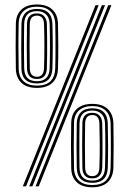

<svg xmlns="http://www.w3.org/2000/svg" viewBox="-20 -823 561 848"><path d="M143.2 -434.8Q98.5 -434.8 74.8 -457.1Q51 -479.5 50 -520Q49.2 -560 49.1 -616.4Q49 -672.8 50 -718.5Q51 -759.5 75.4 -781.4Q99.8 -803.2 143.2 -803.2Q186.8 -803.2 210.8 -781.1Q234.8 -759 236.2 -718.5Q237.5 -669.2 237.5 -618.5Q237.5 -567.8 236.2 -520Q234.8 -479.5 211.1 -457.1Q187.5 -434.8 143.2 -434.8ZM137 0 458 -800H472L151.2 0ZM80.8 0 401.8 -800H415.8L95 0ZM109 0 429.8 -800H444L123 0ZM143.2 -444.8Q221 -444.8 224 -520.5Q224.8 -547 225 -581.8Q225.2 -616.5 225 -652.2Q224.8 -688 224 -718Q222.5 -754.5 201.5 -774Q180.5 -793.5 143.2 -793.5Q106.8 -793.5 85 -774.8Q63.2 -756 62.5 -718.2Q61.2 -658.8 61.4 -614.8Q61.5 -570.8 62.5 -519.5Q63.2 -483.5 84.2 -464.1Q105.2 -444.8 143.2 -444.8ZM143.2 -454.5Q76.2 -454.5 74.5 -520.5Q73.8 -564 73.8 -616.1Q73.8 -668.2 74.8 -718.2Q75.5 -748.8 92.8 -766.1Q110 -783.5 143.2 -783.5Q209.2 -783.5 211.5 -717.8Q213 -667 213 -619.9Q213 -572.8 211.5 -520.8Q209.2 -454.5 143.2 -454.5ZM143.2 -464.2Q197.2 -464.2 199.2 -521Q202.2 -616 199.2 -717.2Q198.2 -745.8 183 -759.8Q167.8 -773.8 143.2 -773.8Q88.2 -773.8 86.8 -717.5Q86.2 -690.5 86 -655.6Q85.8 -620.8 86 -585.4Q86.2 -550 86.8 -521Q88.2 -464.2 143.2 -464.2ZM143.2 -474.2Q100.5 -474.2 99.2 -521Q98.2 -572.5 98.2 -620.5Q98.2 -668.5 99.2 -717.5Q100.5 -763.8 143.2 -763.8Q164 -763.8 175.1 -751.1Q186.2 -738.5 187 -717.2Q187.8 -690.2 188.1 -655Q188.5 -619.8 188.2 -584.2Q188 -548.8 187 -521.5Q185 -474.2 143.2 -474.2ZM143.2 -484Q173 -484 174.5 -521.8Q176.2 -576.5 176.1 -621.5Q176 -666.5 174.5 -716.5Q173.2 -754 143.2 -754Q112.5 -754 111.5 -717Q110.5 -677.2 110.5 -621.6Q110.5 -566 111.5 -521.2Q112.5 -484 143.2 -484ZM387.8 4.2Q343 4.2 319.1 -18.1Q295.2 -40.5 294.5 -81Q293.5 -121 293.5 -177.4Q293.5 -233.8 294.5 -279.5Q295.2 -320.5 319.8 -342.4Q344.2 -364.2 387.8 -364.2Q431.2 -364.2 455.2 -342.1Q479.2 -320 480.8 -279.5Q482 -230.2 482 -179.5Q482 -128.8 480.8 -81Q479.2 -40.5 455.5 -18.1Q431.8 4.2 387.8 4.2ZM387.8 -5.8Q465.5 -5.8 468.5 -81.5Q469.2 -108 469.5 -142.8Q469.8 -177.5 469.5 -213.2Q469.2 -249 468.5 -279Q467 -315.5 446 -335Q425 -354.5 387.8 -354.5Q351.2 -354.5 329.5 -335.8Q307.8 -317 306.8 -279.2Q305.8 -219.8 305.8 -175.8Q305.8 -131.8 306.8 -80.5Q307.8 -44.5 328.8 -25.1Q349.8 -5.8 387.8 -5.8ZM387.8 -15.5Q320.8 -15.5 319 -81.5Q318.2 -125 318.1 -177.1Q318 -229.2 319 -279.2Q319.8 -309.8 337.1 -327.1Q354.5 -344.5 387.8 -344.5Q453.5 -344.5 456 -278.8Q457.2 -228 457.4 -180.9Q457.5 -133.8 456 -81.8Q453.5 -15.5 387.8 -15.5ZM387.8 -25.2Q441.5 -25.2 443.8 -82Q446.8 -177 443.8 -278.2Q442.8 -306.8 427.4 -320.8Q412 -334.8 387.8 -334.8Q332.5 -334.8 331.2 -278.5Q330.8 -251.5 330.5 -216.6Q330.2 -181.8 330.5 -146.4Q330.8 -111 331.2 -82Q332.5 -25.2 387.8 -25.2ZM387.8 -35.2Q345 -35.2 343.8 -82Q342.8 -133.5 342.8 -181.5Q342.8 -229.5 343.8 -278.5Q344.8 -324.8 387.8 -324.8Q408.5 -324.8 419.6 -312.1Q430.8 -299.5 431.5 -278.2Q432.2 -251.2 432.6 -216Q433 -180.8 432.8 -145.2Q432.5 -109.8 431.5 -82.5Q429.5 -35.2 387.8 -35.2ZM387.8 -45Q417.5 -45 419 -82.8Q420.8 -137.5 420.6 -182.5Q420.5 -227.5 419 -277.5Q417.5 -315 387.8 -315Q357 -315 356 -278Q355 -238.2 355 -182.6Q355 -127 356 -82.2Q357 -45 387.8 -45Z"/></svg>

Font: Big Shoulders Inline Display Medium
Style: Regular
Weight: 500
Designer: Patric King
Foundry: XO Type Co
Version: Version 1.000